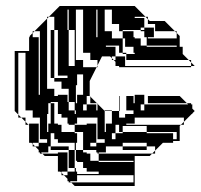

<svg xmlns="http://www.w3.org/2000/svg" viewBox="-20 -520 669 640"><path d="M473 -440V-456L465 -464H429V-460H461V-440ZM461 -428H449V-420H461V-428H493V-416H497V-440H461ZM161 -416H149V-420H161ZM353 -416V-392H389V-344H401V-340H429V-344H425V-364H397V-392H389V-416H377V-440H353V-488H329V-416ZM493 -396H473V-392H569V-410L563 -416H493ZM113 -368V-392H109V-368ZM113 -344V-368H109V-344ZM449 -368H469V-364H569V-368H469V-396H461V-416H449V-420H389V-416H425V-396H429V-392H449ZM377 -368H333V-364H365V-344H377ZM365 -332H353V-326L359 -320H365V-332H397V-320H401V-340H389V-344H365ZM229 -340H209V-300H229ZM113 -272V-296H109V-272ZM401 -176H379V-152H401ZM209 -200H205V-180H209V-152H229V-140H233V-152H229V-180H209ZM473 -200H461V-176H473ZM237 -236H233V-176H237V-204H257V-248H237ZM113 -104V-128H89V-152H65V-344H41V-138L51 -128H65V-114L75 -104H77V-108H109V-104ZM237 -108H229V-104H269V-108H301V-104H305V-128H237ZM305 -80V-104H301V-80ZM113 -80V-104H109V-80ZM113 -80H109V-56H113ZM569 -56V-80H469V-100H389V-80H469V-76H557V-56ZM229 100 217 88H209V84H205V76L193 64H185V56L181 52H173V0H129L121 -8H113V-12H109V-20L97 -32H89V-40L85 -44H77V-102L75 -104H65V-114L51 -128H41V-138L29 -150V-350H77V-396H79V-400L89 -410V-416H95L89 -410V-396H109V-392H113V-416H95L137 -458V-464H143L137 -458V-224H161V-200H173V-204H205V-200H209V-224H185V-248H161V-260H149V-272H161V-260H205V-268H173V-340H161V-320H149V-344H161V-340H173V-420H161V-464H143L179 -500H429L465 -464H473V-456L479 -450H529L563 -416H569V-410L579 -400V-364H589V-340L609 -320H617V-312L629 -300H617V-312L609 -320H397V-300H617V-296H377V-300H365V-314L359 -320H353V-326L347 -332H320L305 -302V-296H302L305 -302V-320H281V-344H257V-488H233V-320H257V-296H302L279 -250V-200H281V-198L303 -176H305V-174L329 -150V-80H333V-108H353V-150H329V-152H353V-150H377V-128H397V-140H425V-152H379V-150H377V-200H379V-176H401V-200H425V-176H429V-204H461V-200H579L603 -176H617V-172H621V-158L629 -150L621 -142V-140H619L593 -114V-104H583L593 -114V-128H429V-108H401V-104H583L579 -100V-50H557V-44H523L497 -18V-8H487L497 -18V-32H469V-44H389V-32H469V-20H389V-32H333V-12H309V-8H487L479 0H429V100ZM229 -100H185V-80H229V-76H237V-56H257V-80H229ZM109 -44H89V-40L97 -32H109V-44H137V-56H109ZM141 -12H117L121 -8H173V-12H205V-8H209V-20H149V-32H141ZM309 60V52H269V40H257V20H237V16H233V-20H229V40H233V52H237V60ZM209 -8H205V16H209ZM209 16H205V40H209ZM237 -44H233V-20H257V-12H269V-8H281V16H309V20H425V16H309V-8H305V-12H301V-20H257V-56H237ZM205 52H185V56L193 64H205V52H229V40H205ZM237 84H213L217 88H425V64H237ZM305 -464V-488H301V-464ZM209 -464V-488H205V-464ZM305 -440V-464H301V-440ZM209 -440V-464H205V-440ZM305 -416V-440H301V-416ZM229 -340V-420H209V-440H205V-420H209V-340ZM161 -392H149V-416H161ZM305 -416H301V-396H305ZM161 -368H149V-392H161ZM161 -344H149V-368H161ZM113 -320V-344H109V-320ZM161 -296V-320H149V-296ZM113 -296V-320H109V-296ZM257 -248V-272H237V-248ZM161 -272H149V-296H161ZM113 -248V-272H109V-248ZM113 -224V-248H109V-224ZM113 -224H109V-204H113ZM281 -176V-198L279 -200H269V-176ZM461 -172H607L603 -176H461V-172H449V-152H461ZM305 -152V-174L303 -176H269V-172H257V-152H269V-172H301V-152ZM141 -140H137V-80H141V-108H149V-128H161V-108H173V-104H185V-100H229V-104H209V-108H205V-128H185V-140H173V-180H149V-176H161V-152H149V-176H141V-152H161V-128H149V-152H141ZM377 -80V-104H365V-80ZM365 -76H389V-80H365V-76H353V-56H365ZM305 -80H301V-56H305ZM229 -20V-44H173V-56H161V-76H149V-32H209V-20ZM281 -32H301V-44H329V-56H301V-44H281Z"/></svg>

Font: Rubik Broken Fax
Style: Regular
Weight: 400
Designer: Hubert and Fischer, NaN
Foundry: Hubert and Fischer, NaN
Version: Version 2.201